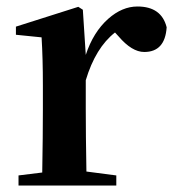

<svg xmlns="http://www.w3.org/2000/svg" viewBox="-20 -571 537 591"><path d="M244 -402Q267 -472 313 -513Q356 -551 403 -551Q477 -551 493 -487Q488 -411 424 -411Q386 -411 345 -459L334 -471Q274 -424 244 -324V-235Q244 -157 246 -43L338 -31V0H37V-31L110 -40Q112 -154 112 -235V-307Q112 -392 108 -456L29 -464V-489L221 -550L235 -541Z"/></svg>

Font: `n[OS CN
Style: <[WOS[P|ûg*[NI>           
Weight: 700
Designer: Ryoko NISHIZUKA ¬âXZm¬º[P (kana & ideographs); Frank Grie√ühammer (Latin, Greek & Cyrillic); Wenlong ZHANG _ e¬á¬ü¬ô (b
Foundry: Adobe Systems Incorporated
Version: Version 1.00 April 7, 2017, initial release